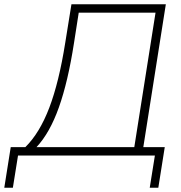

<svg xmlns="http://www.w3.org/2000/svg" viewBox="-63 -725 843 895"><path d="M-43 150 -13 -39H55Q122 -105 167 -223.5Q212 -342 241 -525L270 -705H710L605 -39H705L675 150H635L659 0H21L-3 150ZM107 -39H563L662 -666H304L282 -525Q254 -344 211.5 -224.5Q169 -105 107 -39Z"/></svg>

Font: Nunito Sans ExtraLight
Style: Italic
Weight: 200
Italic angle: -9°
Designer: Vernon Adams
Foundry: Vernon Adams
Version: Version 3.006; ttfautohint (v1.8.3)